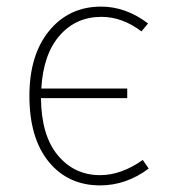

<svg xmlns="http://www.w3.org/2000/svg" viewBox="-20 -551 514 581"><path d="M412 -67 430 -41Q362 10 283 10Q186 10 127.5 -61.5Q69 -133 69 -261Q69 -385 129 -458Q189 -531 286 -531Q361 -531 428 -480L408 -456Q350 -500 287 -500Q210 -500 160.5 -443.5Q111 -387 105 -283H365V-254H104Q105 -141 155 -81Q205 -21 283 -21Q347 -21 412 -67Z"/></svg>

Font: Fira Sans UltraLight
Style: Regular
Weight: 200
Designer: Carrois Corporate & Edenspiekermann AG
Foundry: Carrois Corporate GbR & Edenspiekermann AG
Version: Version 4.106;PS 004.106;hotconv 1.0.70;makeotf.lib2.5.58329